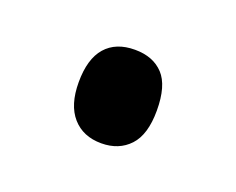

<svg xmlns="http://www.w3.org/2000/svg" viewBox="-41 -179 303 247"><g transform="rotate(20 110.5 -55.0)"><path d="M57 -55Q57 -87 71 -103Q85 -119 111 -119Q136 -119 150 -104Q164 -89 164 -55Q164 -22 149.5 -6.5Q135 9 111 9Q86 9 71.5 -7.5Q57 -24 57 -55Z"/></g></svg>

Font: Noto Sans Display ExtraCondensed
Style: Regular
Weight: 400
Width: 2
Version: Version 2.003